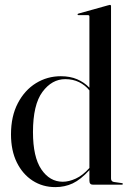

<svg xmlns="http://www.w3.org/2000/svg" viewBox="-20 -756 528 786"><path d="M25 -206Q25 -280 53 -333.5Q81 -387 127.2 -415.5Q173.5 -444 229 -444Q267 -444 296 -431.5Q325 -419 346 -397V-688.5Q346 -694 340 -694H301Q297.5 -694 297.5 -697Q297.5 -699.5 301.5 -700.5L421.5 -734Q427.5 -736 430 -736Q434.5 -736 434.5 -730.5V-25.5Q434.5 -13 446.5 -11L478 -6.5Q483 -6 483 -3Q483 0 479 0H360Q346 0 346 -16.5V-59.5Q310 -20.5 277.5 -5.2Q245 10 206.5 10Q154.5 10 113.5 -16.5Q72.5 -43 48.8 -91.2Q25 -139.5 25 -206ZM115 -215Q115 -113.5 149.2 -62.8Q183.5 -12 237 -12Q262 -12 290.5 -25Q319 -38 346 -68.5V-386Q328.5 -407.5 303.5 -419.8Q278.5 -432 247 -432Q192.5 -432 153.8 -379.8Q115 -327.5 115 -215Z"/></svg>

Font: Fraunces144ptRegular
Style: Regular
Weight: 400
Version: Version 1.000;[0bf87f6ff]